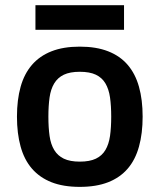

<svg xmlns="http://www.w3.org/2000/svg" viewBox="-20 -711 620 746"><path d="M45.9 -257.8Q45.9 -323.2 60.1 -373.8Q74.2 -424.3 104.2 -459Q134.3 -493.7 180.2 -511.7Q226.1 -529.8 290 -529.8Q354 -529.8 400.1 -511.7Q446.3 -493.7 476.1 -459Q505.9 -424.3 520 -373.8Q534.2 -323.2 534.2 -257.8Q534.2 -192.4 520 -141.4Q505.9 -90.3 476.1 -55.7Q446.3 -21 400.1 -2.9Q354 15.1 290 15.1Q226.1 15.1 180.2 -2.9Q134.3 -21 104.2 -55.7Q74.2 -90.3 60.1 -141.4Q45.9 -192.4 45.9 -257.8ZM290 -83Q328.6 -83 352.5 -94.5Q376.5 -106 389.6 -128.2Q402.8 -150.4 407.5 -182.9Q412.1 -215.3 412.1 -257.8Q412.1 -299.8 407.5 -332.3Q402.8 -364.7 389.6 -387Q376.5 -409.2 352.5 -420.7Q328.6 -432.1 290 -432.1Q252 -432.1 228 -420.7Q204.1 -409.2 190.7 -387Q177.2 -364.7 172.6 -332.3Q168 -299.8 168 -257.8Q168 -215.3 172.6 -182.9Q177.2 -150.4 190.7 -128.2Q204.1 -106 228 -94.5Q252 -83 290 -83ZM117.7 -690.9H461.9V-595.2H117.7Z"/></svg>

Font: Doppio One
Style: Regular
Weight: 400
Designer: Szymon Celej
Foundry: Szymon Celej
Version: Version 1.002